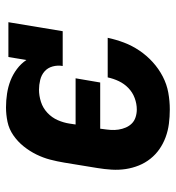

<svg xmlns="http://www.w3.org/2000/svg" viewBox="7 -585 586 640"><g transform="rotate(-90 300.0 -265.0)"><path d="M255 8Q231 8 207.5 5Q184 2 162.5 -6Q141 -14 123 -26.5Q105 -39 91 -56.5Q77 -74 68.5 -95Q60 -116 56.5 -139Q53 -162 54.5 -186Q56 -210 60 -234L78 -344Q82 -368 88 -391Q94 -414 105 -436.5Q116 -459 132 -479Q148 -499 169 -513.5Q190 -528 214 -533Q238 -538 262 -538Q285 -538 308 -534.5Q331 -531 351.5 -523Q372 -515 390 -501.5Q408 -488 420 -470L430 -530H546L516 -349H400Q403 -366 398.5 -382.5Q394 -399 382 -409.5Q370 -420 353.5 -424Q337 -428 321 -428Q301 -428 280.5 -421.5Q260 -415 244 -400Q228 -385 219.5 -365.5Q211 -346 208 -326L205 -306H359L345 -224H191L190 -216Q188 -203 187 -189.5Q186 -176 188 -163Q190 -150 195 -138.5Q200 -127 208.5 -118.5Q217 -110 229.5 -106Q242 -102 255 -102Q274 -102 293 -109Q312 -116 326.5 -130Q341 -144 349.5 -162Q358 -180 362 -199H494Q488 -171 478 -144.5Q468 -118 451.5 -93.5Q435 -69 413 -49Q391 -29 365 -15.5Q339 -2 311 3Q283 8 255 8Z"/></g></svg>

Font: Iosevka Curly Slab XBdExObl
Style: Regular
Weight: 800
Width: 7
Italic angle: -9°
Monospace: yes
Designer: Belleve Invis
Foundry: Belleve Invis
Version: Version 11.1.0; ttfautohint (v1.8.3)